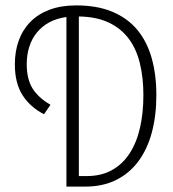

<svg xmlns="http://www.w3.org/2000/svg" viewBox="-20 -691 640 711"><path d="M226 0V-628Q190 -623 163 -608.5Q136 -594 117 -571Q98 -548 88.5 -518Q79 -488 79 -454Q79 -398 100.5 -363.5Q122 -329 167 -303L143 -268Q92 -294 63.5 -338.5Q35 -383 35 -453Q35 -501 49.5 -541Q64 -581 92.5 -610Q121 -639 163.5 -655Q206 -671 262 -671Q340 -671 396 -647.5Q452 -624 488 -581Q524 -538 541.5 -476.5Q559 -415 559 -339Q559 -262 542 -199.5Q525 -137 491.5 -92.5Q458 -48 409 -24Q360 0 296 0ZM272 -39H301Q355 -39 394.5 -61Q434 -83 460 -123Q486 -163 498.5 -218Q511 -273 511 -339Q511 -403 498 -456.5Q485 -510 456.5 -548Q428 -586 382.5 -607.5Q337 -629 272 -630Z"/></svg>

Font: Source Code Pro Light
Style: Regular
Weight: 300
Monospace: yes
Designer: Paul D. Hunt, Teo Tuominen
Foundry: Adobe Systems Incorporated
Version: Version 2.030;PS 1.000;hotconv 16.6.51;makeotf.lib2.5.65220